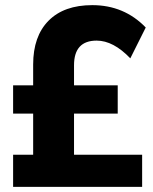

<svg xmlns="http://www.w3.org/2000/svg" viewBox="-20 -727 594 747"><path d="M31 0V-125H109V-285H31V-395H109V-476Q109 -586 169 -646.5Q229 -707 339 -707Q463 -707 547 -620L487 -500Q421 -569 356 -569Q268 -569 268 -473V-395H438V-285H268V-125H533V0Z"/></svg>

Font: Trueno
Style: SBd
Weight: 600
Designer: Julieta Ulanovsky
Foundry: Julieta Ulanovsky
Version: Version 3.001b